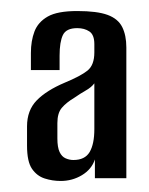

<svg xmlns="http://www.w3.org/2000/svg" viewBox="-20 -587 270 348"><path d="M90 -259Q75 -259 61 -263.5Q47 -268 38 -281Q29 -294 29 -323V-358Q29 -387 46.5 -405Q64 -423 97 -437Q126 -449 138.5 -459Q151 -469 151 -492V-507Q151 -524 142 -530Q133 -536 120 -536Q100 -536 94 -523.5Q88 -511 88 -486V-460H36V-491Q36 -513 42.5 -530Q49 -547 66.5 -557Q84 -567 120 -567Q156 -567 175 -560Q194 -553 201.5 -538Q209 -523 209 -501V-264H152V-298Q146 -280 128.5 -269.5Q111 -259 90 -259ZM113 -297Q134 -297 142.5 -311.5Q151 -326 151 -353V-436Q146 -429 135.5 -423Q125 -417 115 -410Q100 -401 92 -391.5Q84 -382 84 -364V-336Q84 -320 88 -311.5Q92 -303 99 -300Q106 -297 113 -297Z"/></svg>

Font: Alumni Sans Thin SemiBold
Style: Regular
Weight: 600
Version: Version 1.018